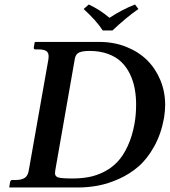

<svg xmlns="http://www.w3.org/2000/svg" viewBox="-20 -832 753 852"><path d="M225.1 -75.2Q224.1 -70.8 224.1 -63Q224.1 -48.8 239.3 -44.4Q254.4 -40 301.8 -40Q340.8 -40 374.5 -46.4Q408.2 -52.7 441.7 -69.6Q475.1 -86.4 500.7 -113.3Q526.4 -140.1 546.6 -183.6Q566.9 -227.1 577.1 -284.2Q584 -323.2 584 -368.2Q584 -406.7 577.4 -440.7Q570.8 -474.6 555.7 -505.4Q540.5 -536.1 517.3 -558.1Q494.1 -580.1 458.5 -593Q422.9 -606 377.9 -606Q347.7 -606 331.8 -599.4Q315.9 -592.8 312 -570.8ZM22.9 0 21 -2 24.9 -23.9Q26.4 -33.2 34.2 -33.2H47.9Q76.7 -33.2 90.6 -43.2Q104.5 -53.2 107.9 -77.1L194.8 -568.8Q195.8 -574.2 195.8 -582Q195.8 -598.6 185.1 -605.7Q174.3 -612.8 149.9 -612.8H136.2Q133.3 -612.8 131.3 -615.2Q129.4 -617.7 129.9 -621.1L133.8 -644L137.2 -646H420.9Q484.9 -646 539.8 -624.3Q594.7 -602.5 632.6 -565.2Q670.4 -527.8 691.7 -476.3Q712.9 -424.8 712.9 -366.2Q712.9 -342.3 708 -309.1Q695.3 -238.3 664.6 -182.9Q633.8 -127.4 595.2 -93.8Q556.6 -60.1 508.1 -38.3Q459.5 -16.6 414.8 -8.3Q370.1 0 324.2 0ZM436 -696.8Q407.7 -740.7 351.1 -792L374 -812Q425.8 -787.6 465.8 -752.9Q521.5 -789.6 579.1 -812L594.2 -792Q543 -756.8 479 -696.8Z"/></svg>

Font: Linux Libertine
Style: Bold Italic
Weight: 700
Italic angle: -11.5°
Designer: Philipp H. Poll
Foundry: Philipp H. Poll
Version: Version 4.0.5